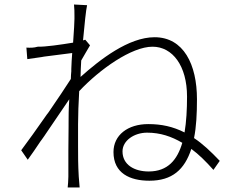

<svg xmlns="http://www.w3.org/2000/svg" viewBox="-20 -802 1040 851"><path d="M304 -613C249 -604 181 -594 147 -595C130 -590 115 -590 97 -591L101 -540C121 -543 143 -546 164 -549L175 -551C223 -557 271 -563 300 -567C298 -544 297 -520 296 -496V-486C295 -475 294 -463 294 -452C272 -417 234 -361 195 -304L188 -295C145 -233 101 -172 74 -136L103 -94C121 -119 140 -146 159 -175L165 -183C169 -189 173 -195 177 -200L183 -209C220 -263 257 -318 287 -362C284 -319 284 -282 284 -259V-244C284 -198 283 -165 283 -132V-123C283 -95 283 -67 283 -31V-19C283 -3 281 19 280 29H333C332 13 330 -3 329 -20C326 -72 326 -109 326 -152V-166C326 -191 326 -218 326 -251C326 -294 328 -345 331 -398C422 -495 563 -595 656 -595C745 -595 809 -510 809 -374C809 -317 806 -262 798 -215C746 -241 696 -252 637 -252C546 -252 483 -203 483 -128C483 -34 556 -1 642 -1C743 -1 798 -50 828 -142C862 -117 892 -87 926 -49L954 -89C914 -131 878 -165 840 -190C850 -239 853 -297 853 -362C853 -516 794 -637 665 -637C550 -637 423 -538 337 -461C338 -485 338 -510 340 -534C354 -557 367 -582 379 -601L358 -626C355 -625 352 -624 348 -623C355 -698 361 -757 366 -779L308 -782C310 -764 310 -747 310 -732V-718C310 -707 308 -667 304 -613ZM523 -131C523 -179 575 -214 632 -214C691 -214 740 -197 788 -169C766 -94 724 -42 639 -42C575 -42 523 -72 523 -131Z"/></svg>

Font: Glow Sans SC Normal Light
Style: Regular
Weight: 300
Designer: Ryoko NISHIZUKA (kana, bopomofo & ideographs); Paul D. Hunt (Latin, Greek & Cyrillic); Sandoll Communications, Soo-young
Version: Version 0.93